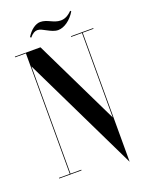

<svg xmlns="http://www.w3.org/2000/svg" viewBox="-161 -910 794 1036"><g transform="rotate(-20 236.0 -392.0)"><path d="M173.5 -793C202.5 -793 240 -754.5 280.5 -754.5C315.5 -754.5 355.5 -783 380.5 -825.5L376 -830.5C354 -808 333.5 -798.5 311.5 -798.5C270 -798.5 244 -829 203 -829C176 -829 144.5 -806 124 -771L129 -766C145.5 -786 159.5 -793 173.5 -793ZM461 -700H333V-696H395V-211.2L158 -700H11V-696H73V-4H11V0H139V-4H77V-619.7L399 45V-696H461Z"/></g></svg>

Font: Picaflor 96 pt
Style: Regular
Weight: 400
Designer: Ariel Martín Pérez
Foundry: Tunera Type Foundry
Version: Version 1.000;hotconv 1.0.109;makeotfexe 2.5.65596